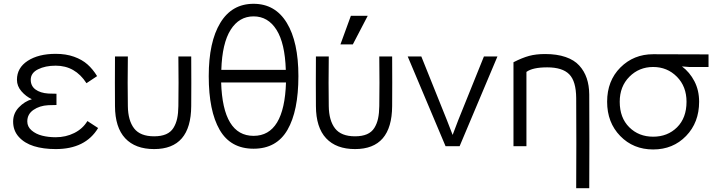

<svg xmlns="http://www.w3.org/2000/svg" viewBox="-20 -766 3757 1006"><path d="M494.1 -95.2Q427.7 15.1 272 15.1Q207 15.1 157.7 -0.2Q108.4 -15.6 78.6 -48.6Q48.8 -81.5 48.8 -128.9Q48.8 -172.4 78.9 -203.6Q108.9 -234.9 147 -246.1Q115.7 -260.7 92.3 -287.8Q68.8 -314.9 68.8 -348.1Q68.8 -410.6 125.2 -447.3Q181.6 -483.9 272 -483.9Q325.7 -483.9 367.9 -468.8Q410.2 -453.6 438.2 -428.7Q466.3 -403.8 488.8 -367.2L433.1 -330.1Q374 -421.9 272 -421.9Q217.3 -421.9 179.2 -402.8Q141.1 -383.8 141.1 -348.1Q141.1 -315.4 166 -297.1Q190.9 -278.8 232.9 -275.9Q251 -274.9 275.9 -274.9V-215.8Q251 -215.8 232.9 -214.8Q187.5 -212.4 155.3 -190.2Q123 -168 123 -129.9Q123 -102.1 145.5 -82.8Q168 -63.5 200.7 -55.2Q233.4 -46.9 272 -46.9Q324.7 -46.9 369.1 -69.1Q413.6 -91.3 438 -131.8Z M649.9 -470.2Q647.9 -323.7 649.9 -210Q650.9 -134.3 682.9 -93Q714.8 -51.8 787.6 -51.8Q824.7 -51.8 849.9 -62.7Q875 -73.7 888.7 -95.7Q902.3 -117.7 908.2 -145Q914.1 -172.4 914.6 -210Q916.5 -323.7 914.6 -470.2H981.9Q982.9 -323.7 981.9 -210Q980.5 15.1 787.6 15.1Q689 15.1 636 -41.5Q583 -98.1 582.5 -210Q581.5 -323.7 582.5 -470.2Z M1139.6 -399.9H1477.5Q1473.1 -539.6 1428.7 -609.9Q1384.3 -680.2 1308.6 -680.2Q1232.9 -680.2 1188.5 -609.9Q1144 -539.6 1139.6 -399.9ZM1073.7 -367.2Q1073.7 -546.4 1134.3 -646.2Q1194.8 -746.1 1308.6 -746.1Q1421.9 -746.1 1482.7 -646.2Q1543.5 -546.4 1543.5 -367.2Q1543.5 -184.6 1486.3 -85.7Q1429.2 13.2 1308.6 13.2Q1188 13.2 1130.9 -85.7Q1073.7 -184.6 1073.7 -367.2ZM1138.7 -334Q1147.5 -54.2 1308.6 -54.2Q1469.7 -54.2 1478.5 -334Z M1702.6 -470.2Q1700.7 -323.7 1702.6 -210Q1703.6 -134.3 1735.6 -93Q1767.6 -51.8 1840.3 -51.8Q1877.4 -51.8 1902.6 -62.7Q1927.7 -73.7 1941.4 -95.7Q1955.1 -117.7 1960.9 -145Q1966.8 -172.4 1967.3 -210Q1969.2 -323.7 1967.3 -470.2H2034.7Q2035.6 -323.7 2034.7 -210Q2033.2 15.1 1840.3 15.1Q1741.7 15.1 1688.7 -41.5Q1635.7 -98.1 1635.3 -210Q1634.3 -323.7 1635.3 -470.2ZM1763.7 -533.2 1818.4 -683.1H1906.7L1828.6 -533.2Z M2586.4 -470.2 2388.2 0H2314.5L2116.2 -470.2H2187.5L2321.3 -137.2L2351.6 -59.1L2381.3 -137.2L2515.6 -470.2Z M2738.3 0H2670.4V-439.9Q2716.3 -463.4 2752.2 -473.1Q2788.1 -482.9 2836.4 -482.9Q2897.9 -482.9 2943.4 -467.3Q2988.8 -451.7 3015.1 -422.6Q3041.5 -393.6 3054.2 -356Q3066.9 -318.4 3067.4 -271Q3068.8 -25.4 3067.4 220.2H2999Q3000.5 -15.6 2999 -252Q2998.5 -340.3 2962.6 -376.7Q2926.8 -413.1 2847.2 -413.1Q2770.5 -413.1 2738.3 -389.2Z M3227.1 -232.9Q3227.1 -148.9 3276.9 -99.4Q3326.7 -49.8 3402.3 -49.8Q3478 -49.8 3527.6 -99.1Q3577.1 -148.4 3577.1 -232.9Q3577.1 -313 3526.6 -364Q3476.1 -415 3402.3 -415Q3328.6 -415 3277.8 -364Q3227.1 -313 3227.1 -232.9ZM3161.1 -232.9Q3161.1 -342.8 3230.7 -412.4Q3300.3 -481.9 3402.3 -481.9Q3612.3 -481.9 3692.4 -481V-415H3591.3L3553.2 -418Q3593.8 -387.7 3618.4 -340.3Q3643.1 -293 3643.1 -232.9Q3643.1 -124 3574.7 -53.5Q3506.3 17.1 3402.3 17.1Q3298.3 17.1 3229.7 -53.5Q3161.1 -124 3161.1 -232.9Z"/></svg>

Font: Kreadon
Style: Regular
Weight: 400
Designer: kohakuno
Foundry: StudioGnu
Version: Version 1.000;Glyphs 3.1.2 (3151)